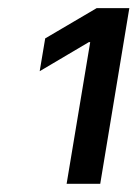

<svg xmlns="http://www.w3.org/2000/svg" viewBox="-20 -820 341 477"><path d="M145.5 -363.3 204.1 -715.3H200.7L78.6 -643.1L92.3 -724.6L220.2 -799.8H301.3L229 -363.3Z"/></svg>

Font: Inter Tight Medium
Style: Italic
Weight: 500
Italic angle: -9.39999°
Designer: Rasmus Andersson
Foundry: rsms
Version: Version 3.004